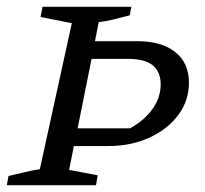

<svg xmlns="http://www.w3.org/2000/svg" viewBox="-20 -544 603 564"><path d="M0 0 5 -27Q31 -33 53.5 -38.5Q76 -44 97 -47L191 -476L99 -494L105 -524H366L361 -499Q335 -492 312 -486.5Q289 -481 270 -479L259 -423H383Q455 -423 495 -391Q535 -359 535 -301Q535 -248 503.5 -206Q472 -164 418.5 -139.5Q365 -115 298 -115H197L183 -45L267 -29L262 0ZM358 -371H249L208 -167H362Q405 -191 428.5 -224.5Q452 -258 452 -296Q452 -371 358 -371Z"/></svg>

Font: Piazzolla SC
Style: Italic
Weight: 400
Italic angle: -11.3°
Designer: Juan Pablo del Peral
Foundry: Huerta Tipografica
Version: Version 1.330